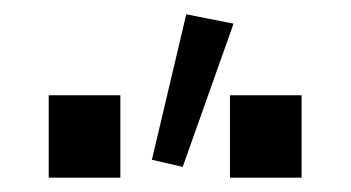

<svg xmlns="http://www.w3.org/2000/svg" viewBox="-20 -830 490 268"><path d="M48 -697H148V-582H48ZM240 -810 306 -797 235 -597 192 -607ZM301 -697H401V-582H301Z"/></svg>

Font: HK Grotesk
Style: Regular
Weight: 400
Designer: Alfredo Marco Pradil
Foundry: Hanken Design Co.
Version: Version 3.001